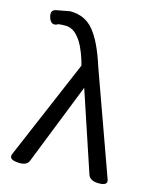

<svg xmlns="http://www.w3.org/2000/svg" viewBox="-120 -891 793 978"><g transform="rotate(15 276.0 -402.0)"><path d="M127 -21Q115 9 66 4Q18 0 30 -30L254 -556L248 -579Q224 -657 193 -694Q163 -732 123 -732Q83 -732 79 -726Q49 -714 37 -752Q25 -790 57 -796L128 -809Q206 -809 252 -753Q299 -697 338 -574L533 -31Q544 0 495 0Q447 0 437 -31L297 -451Z"/></g></svg>

Font: Swei Gothic CJK TC Regular
Style: Regular
Weight: 400
Version: Version 2.129